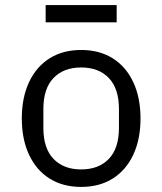

<svg xmlns="http://www.w3.org/2000/svg" viewBox="-20 -725 640 757"><path d="M66 -258Q66 -340 94.5 -401Q123 -462 175.5 -495Q228 -528 300 -528Q372 -528 424.5 -495Q477 -462 505.5 -401Q534 -340 534 -258Q534 -176 505.5 -115Q477 -54 424.5 -21Q372 12 300 12Q228 12 175.5 -21Q123 -54 94.5 -115Q66 -176 66 -258ZM449 -221V-295Q449 -376 409 -417.5Q369 -459 300 -459Q231 -459 191 -417.5Q151 -376 151 -295V-221Q151 -140 191 -98.5Q231 -57 300 -57Q369 -57 409 -98.5Q449 -140 449 -221ZM160 -705H440V-637H160Z"/></svg>

Font: iA Writer Mono V
Style: Regular
Weight: 400
Designer: Mike Abbink, Paul van der Laan, Pieter van Rosmalen
Foundry: Bold Monday
Version: Version 2.000